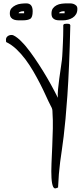

<svg xmlns="http://www.w3.org/2000/svg" viewBox="-20 -1087 478 1116"><path d="M313.5 3.9Q295.9 14.6 288.6 -2Q281.2 -18.6 279.3 -53.2Q277.3 -87.9 279.3 -136.7Q281.2 -185.5 283.7 -237.3Q286.1 -289.1 287.1 -339.8Q288.1 -390.6 285.2 -430.7Q285.2 -443.4 283.7 -451.2Q282.2 -459 275.4 -470.7Q261.7 -497.1 246.6 -530.8Q231.4 -564.5 212.9 -600.6Q194.3 -636.7 173.3 -672.9Q152.3 -709 127.9 -741.7Q103.5 -774.4 75.7 -800.8Q47.9 -827.1 15.6 -842.8Q15.6 -844.7 15.1 -849.6Q14.6 -854.5 14.6 -856.4Q14.6 -868.2 23.9 -876Q33.2 -883.8 47.9 -883.8Q56.6 -883.8 69.8 -875Q83 -866.2 94.7 -855.5Q106.4 -844.7 116.2 -833.5Q126 -822.3 128.9 -819.3Q155.3 -787.1 180.7 -750Q206.1 -712.9 230 -674.3Q253.9 -635.7 275.9 -595.7Q297.9 -555.7 316.4 -518.6Q314.5 -538.1 317.4 -568.8Q320.3 -599.6 324.7 -631.3Q329.1 -663.1 333.5 -692.9Q337.9 -722.7 339.8 -738.3Q340.8 -745.1 341.8 -761.2Q342.8 -777.3 343.8 -796.9Q344.7 -816.4 345.7 -838.4Q346.7 -860.4 347.2 -880.4Q347.7 -900.4 347.7 -916.5Q347.7 -932.6 347.7 -940.4Q349.6 -947.3 356.9 -948.2Q364.3 -949.2 369.1 -949.2Q374 -949.2 380.4 -948.2Q386.7 -947.3 388.7 -940.4Q385.7 -809.6 381.3 -709Q377 -608.4 371.6 -530.8Q366.2 -453.1 360.8 -396Q355.5 -338.9 350.1 -294.4Q344.7 -250 339.4 -214.4Q334 -178.7 329.6 -145Q325.2 -111.3 322.3 -75.7Q319.3 -40 317.4 3.9ZM37.1 -1009.8Q37.1 -1028.3 46.9 -1039.1Q56.6 -1049.8 70.8 -1056.6Q85 -1063.5 101.6 -1065.4Q118.2 -1067.4 132.8 -1067.4Q169.9 -1067.4 169.9 -1021.5Q169.9 -986.3 155.8 -977.5Q141.6 -968.8 111.3 -968.8Q100.6 -968.8 87.4 -968.8Q74.2 -968.8 63 -972.2Q51.8 -975.6 44.4 -984.4Q37.1 -993.2 37.1 -1009.8ZM120.1 -1021.5Q118.2 -1021.5 113.8 -1021.5Q109.4 -1021.5 104 -1020.5Q98.6 -1019.5 93.8 -1017.1Q88.9 -1014.6 87.9 -1009.8H120.1ZM279.3 -1008.8Q279.3 -1027.3 287.6 -1038.6Q295.9 -1049.8 309.1 -1056.6Q322.3 -1063.5 338.4 -1065.4Q354.5 -1067.4 368.2 -1067.4Q377 -1067.4 387.7 -1067.4Q398.4 -1067.4 407.7 -1064Q417 -1060.5 423.3 -1054.2Q429.7 -1047.9 429.7 -1035.2Q429.7 -1017.6 422.4 -1004.9Q415 -992.2 402.8 -984.4Q390.6 -976.6 376 -972.7Q361.3 -968.8 346.7 -968.8Q335.9 -968.8 323.7 -968.8Q311.5 -968.8 301.8 -972.2Q292 -975.6 285.6 -983.9Q279.3 -992.2 279.3 -1008.8ZM355.5 -1021.5Q353.5 -1021.5 349.1 -1021.5Q344.7 -1021.5 339.4 -1020.5Q334 -1019.5 329.1 -1017.1Q324.2 -1014.6 323.2 -1009.8H355.5Z"/></svg>

Font: Cedarville Cursive
Style: Regular
Weight: 400
Designer: Kimberly Geswein
Foundry: Kimberly Geswein
Version: Version 1.001 2010